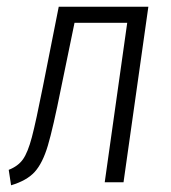

<svg xmlns="http://www.w3.org/2000/svg" viewBox="-20 -543 508 572"><path d="M348 0H292L359 -475H202L162 -281Q138 -161 122.5 -109Q107 -57 83.5 -31Q60 -5 13 9L6 -37Q34 -48 48.5 -68.5Q63 -89 75 -134.5Q87 -180 108 -286L155 -523H422Z"/></svg>

Font: Fira Sans Extra Condensed Light
Style: Italic
Weight: 300
Width: 3
Italic angle: -8°
Designer: Carrois Corporate & Edenspiekermann AG
Foundry: Carrois Corporate GbR & Edenspiekermann AG
Version: Version 4.203